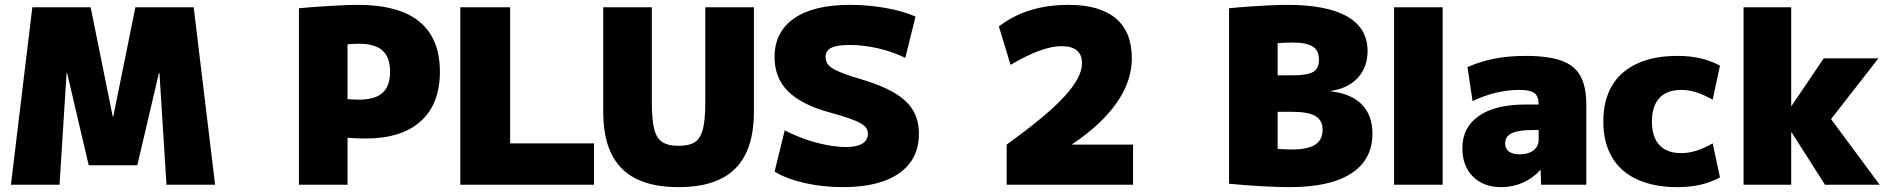

<svg xmlns="http://www.w3.org/2000/svg" viewBox="-20 -760 7765 790"><path d="M25 0 113 -730H353L444 -280H446L537 -730H777L865 0H665L636 -460H634L545 -80H345L256 -460H254L225 0Z M1210 -726Q1251 -730 1296 -733Q1341 -736 1382.5 -738Q1424 -740 1452 -740Q1621 -740 1705.5 -671Q1790 -602 1790 -465Q1790 -332 1711 -261Q1632 -190 1483 -190Q1449 -190 1403.5 -193.5Q1358 -197 1310 -204V-364Q1348 -358 1389 -354Q1430 -350 1457 -350Q1523 -350 1554 -378Q1585 -406 1585 -465Q1585 -524 1554 -552Q1523 -580 1457 -580Q1432 -580 1396.5 -576.5Q1361 -573 1320 -566L1410 -660V0H1210Z M1874 0V-730H2079V-170H2424V0Z M2772 10Q2615 10 2538.5 -66.5Q2462 -143 2462 -300V-730H2662V-340Q2662 -269 2671.5 -230Q2681 -191 2705 -175.5Q2729 -160 2772 -160Q2816 -160 2839.5 -175.5Q2863 -191 2872.5 -230Q2882 -269 2882 -340V-730H3082V-300Q3082 -143 3005.5 -66.5Q2929 10 2772 10Z M3448 10Q3366 10 3291 -7Q3216 -24 3167 -54L3209 -224Q3244 -205 3288.5 -189Q3333 -173 3378.5 -164Q3424 -155 3461 -155Q3505 -155 3528 -169Q3551 -183 3551 -210Q3551 -223 3544 -233.5Q3537 -244 3520 -253.5Q3503 -263 3472.5 -273.5Q3442 -284 3395 -297Q3336 -313 3293 -335Q3250 -357 3222 -385Q3194 -413 3180.5 -448Q3167 -483 3167 -525Q3167 -629 3247.5 -684.5Q3328 -740 3478 -740Q3551 -740 3622.5 -727.5Q3694 -715 3747 -692L3705 -522Q3651 -548 3591.5 -561.5Q3532 -575 3475 -575Q3425 -575 3401 -563.5Q3377 -552 3377 -526Q3377 -512 3383 -500.5Q3389 -489 3405 -479Q3421 -469 3449.5 -458Q3478 -447 3523 -434Q3587 -415 3632 -393Q3677 -371 3705.5 -344.5Q3734 -318 3747.5 -284.5Q3761 -251 3761 -210Q3761 -104 3679.5 -47Q3598 10 3448 10Z M4122 -165Q4205 -225 4264 -274Q4323 -323 4360 -363.5Q4397 -404 4414.5 -437.5Q4432 -471 4432 -500Q4432 -570 4347 -570Q4268 -570 4138 -493L4090 -651Q4204 -740 4377 -740Q4505 -740 4571 -684.5Q4637 -629 4637 -520Q4637 -473 4621.5 -427.5Q4606 -382 4575 -337.5Q4544 -293 4498.5 -250.5Q4453 -208 4392 -167V-165H4642V0H4122Z M5287 10Q5244 10 5176 6.5Q5108 3 5037 -4V-726Q5076 -730 5119 -733Q5162 -736 5203 -738Q5244 -740 5277 -740Q5440 -740 5523.5 -692Q5607 -644 5607 -550Q5607 -484 5567.5 -440.5Q5528 -397 5457 -386V-384Q5541 -374 5584 -329.5Q5627 -285 5627 -210Q5627 -103 5540 -46.5Q5453 10 5287 10ZM5181 -153Q5207 -149 5241 -147Q5275 -145 5297 -145Q5361 -145 5391.5 -165Q5422 -185 5422 -226Q5422 -265 5392.5 -282.5Q5363 -300 5297 -300H5137V-450H5297Q5359 -450 5383 -464Q5407 -478 5407 -514Q5407 -552 5381.5 -568.5Q5356 -585 5297 -585Q5282 -585 5263 -584Q5244 -583 5223 -581.5Q5202 -580 5181 -577L5237 -671V-59Z M5716 0V-730H5916V0Z M6157 10Q6084 10 6040.5 -33.5Q5997 -77 5997 -150Q5997 -236 6065 -283Q6133 -330 6257 -330H6311Q6311 -364 6293.5 -377Q6276 -390 6231 -390Q6184 -390 6135.5 -378.5Q6087 -367 6039 -344L6018 -484Q6073 -508 6130.5 -519Q6188 -530 6258 -530Q6350 -530 6404.5 -510.5Q6459 -491 6483 -447Q6507 -403 6507 -330V0H6321L6319 -60H6317Q6288 -27 6246 -8.5Q6204 10 6157 10ZM6233 -125Q6257 -125 6274.5 -132.5Q6292 -140 6301.5 -153.5Q6311 -167 6311 -185V-225H6287Q6228 -225 6200.5 -212Q6173 -199 6173 -170Q6173 -148 6188.5 -136.5Q6204 -125 6233 -125Z M6882 10Q6785 10 6716.5 -21.5Q6648 -53 6612.5 -113.5Q6577 -174 6577 -260Q6577 -347 6612.5 -407Q6648 -467 6716.5 -498.5Q6785 -530 6882 -530Q6933 -530 6975 -520.5Q7017 -511 7057 -490L7027 -350Q6991 -370 6960 -380Q6929 -390 6897 -390Q6839 -390 6808 -357Q6777 -324 6777 -260Q6777 -196 6808 -163Q6839 -130 6897 -130Q6929 -130 6960 -140Q6991 -150 7027 -170L7057 -30Q7017 -9 6975 0.5Q6933 10 6882 10Z M7154 0V-730H7350V-325H7352L7484 -520H7709L7514 -270L7714 0H7489L7352 -215H7350V0Z"/></svg>

Font: M PLUS 2 Black
Style: Regular
Weight: 900
Designer: Coji Morishita
Foundry: UNDERFOREST DESIGN
Version: Version 1.001